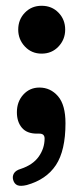

<svg xmlns="http://www.w3.org/2000/svg" viewBox="-20 -448 270 648"><path d="M120.5 -267Q86.5 -267 64 -291Q41.5 -315 41.5 -348Q41.5 -382 64 -405.2Q86.5 -428.5 120.5 -428.5Q155 -428.5 177.5 -405.2Q200 -382 200 -348Q200 -315 177.5 -291Q155 -267 120.5 -267ZM104.5 3Q70.5 3 53.8 -17Q37 -37 37 -69Q37 -105 58.8 -128.8Q80.5 -152.5 113 -152.5Q150.5 -152.5 175.8 -123.2Q201 -94 201 -32Q201 60 168.8 109Q136.5 158 70.5 176.5Q49.5 181.5 39 177.2Q28.5 173 24.5 159.5Q21 147.5 27 137.2Q33 127 50 122Q91 108.5 110.8 80.5Q130.5 52.5 130.5 19.5Q130.5 3 113 3Z"/></svg>

Font: Fraunces 144pt SuperSoft SemiBold
Style: Regular
Weight: 600
Version: Version 1.000;[b76b70a41]